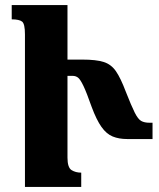

<svg xmlns="http://www.w3.org/2000/svg" viewBox="-20 -734 624 754"><path d="M245 -115Q245 -76 261 -66Q277 -56 299 -56V0H78V-599Q78 -640 67 -649Q56 -658 26 -658V-714H245V-500H303Q358 -500 387.5 -490.5Q417 -481 435.5 -454Q454 -427 474 -374Q496 -318 509 -292Q522 -266 534.5 -259Q547 -252 567 -252H579V-188H479Q447 -188 422.5 -198Q398 -208 378.5 -235.5Q359 -263 340 -314Q320 -371 307.5 -397Q295 -423 286 -429.5Q277 -436 266 -436H245Z"/></svg>

Font: Noto Serif Armenian ExtraCondensed Black
Style: Regular
Weight: 900
Width: 2
Designer: Monotype Design Team
Foundry: Monotype Imaging Inc.
Version: Version 2.008; ttfautohint (v1.8.4.7-5d5b)